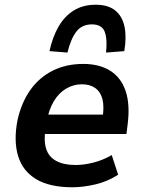

<svg xmlns="http://www.w3.org/2000/svg" viewBox="-20 -781 609 811"><path d="M286 10Q190 10 133 -24Q76 -58 56.5 -122Q37 -186 54 -274Q71 -349 108.5 -401.5Q146 -454 202.5 -482.5Q259 -511 332 -511Q399 -511 445 -482.5Q491 -454 510.5 -397Q530 -340 519 -254L514 -215H149L162 -297H431L412 -275Q421 -329 413 -361Q405 -393 382.5 -409Q360 -425 326 -425Q291 -425 260 -407Q229 -389 208 -354.5Q187 -320 177 -268L173 -244Q164 -189 174.5 -154Q185 -119 217 -101.5Q249 -84 299 -84Q335 -84 375.5 -94.5Q416 -105 452 -126L479 -43Q434 -14 382.5 -2Q331 10 286 10ZM265 -559 189 -565Q202 -625 227.5 -669Q253 -713 292 -737Q331 -761 384 -761Q437 -761 467 -736.5Q497 -712 506 -668Q515 -624 505 -565L428 -559Q434 -617 422 -647.5Q410 -678 368 -678Q326 -678 302.5 -647.5Q279 -617 265 -559Z"/></svg>

Font: Nunito Sans 7pt SemiCondensed
Style: Bold Italic
Weight: 700
Width: 4
Italic angle: -9°
Designer: Vernon Adams
Foundry: Vernon Adams
Version: Version 3.101;gftools[0.9.27]